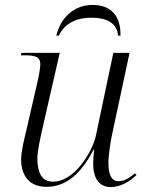

<svg xmlns="http://www.w3.org/2000/svg" viewBox="-20 -751 592 781"><path d="M209 -606H219C244 -657 291 -679 352 -679C415 -679 457 -656 460 -606H470C472 -684 433 -731 357 -731C278 -731 226 -676 209 -606ZM430 10C473 10 511 -16 535 -39L529 -46C506 -27 487 -14 461 -14C433 -14 421 -42 421 -88C421 -121 430 -178 437 -209L507 -536H441L370 -199C356 -134 283 -12 196 -12C151 -12 132 -46 132 -107C132 -136 145 -195 154 -234L223 -536H67L65 -526H79C122 -526 144 -521 144 -489C144 -476 138 -441 132 -416L87 -220C78 -183 66 -135 66 -102C66 -43 94 9 169 9C253 9 313 -50 361 -143H363C360 -117 359 -97 359 -84C359 -29 382 10 430 10Z"/></svg>

Font: Noto Serif Display Light
Style: Italic
Weight: 300
Italic angle: -12°
Designer: Monotype Design Team
Foundry: Monotype Imaging Inc.
Version: Version 2.009